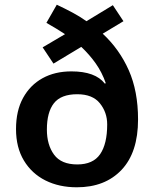

<svg xmlns="http://www.w3.org/2000/svg" viewBox="-20 -785 654 815"><path d="M221 -765Q255 -749 287 -732Q319 -715 347 -695L459 -763L504 -695L416 -642Q487 -576 526.5 -487Q566 -398 566 -278Q566 -138 496 -64Q426 10 306 10Q231 10 173 -19Q115 -48 81.5 -103.5Q48 -159 48 -237Q48 -315 78 -369.5Q108 -424 160.5 -453Q213 -482 283 -482Q334 -482 369.5 -469Q405 -456 425 -430L429 -432Q413 -478 386.5 -515.5Q360 -553 325 -586L207 -515L161 -584L256 -640Q238 -652 218 -664Q198 -676 177 -688ZM308 -385Q239 -385 209 -347Q179 -309 179 -235Q179 -170 209.5 -128.5Q240 -87 308 -87Q375 -87 405 -130.5Q435 -174 435 -257Q435 -308 404 -346.5Q373 -385 308 -385Z"/></svg>

Font: Noto Sans Adlam Unjoined SemiBold
Style: Regular
Weight: 600
Version: Version 3.001